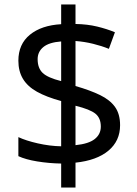

<svg xmlns="http://www.w3.org/2000/svg" viewBox="-20 -779 612 857"><path d="M253 -49Q198 -50 146 -58.5Q94 -67 62 -82V-167Q96 -151 149 -139Q202 -127 253 -126V-328Q187 -346 145 -369.5Q103 -393 82.5 -427Q62 -461 62 -508Q62 -582 113.5 -624Q165 -666 253 -671V-759H317V-672Q370 -671 413.5 -660.5Q457 -650 493 -635L466 -561Q434 -574 395.5 -583.5Q357 -593 317 -596V-395Q383 -376 427 -354.5Q471 -333 493.5 -301.5Q516 -270 516 -220Q516 -150 464 -106.5Q412 -63 317 -53V58H253ZM317 -131Q376 -137 403 -158.5Q430 -180 430 -214Q430 -252 406 -271.5Q382 -291 317 -307ZM253 -594Q199 -590 173.5 -569Q148 -548 148 -515Q148 -475 170.5 -453.5Q193 -432 253 -417Z"/></svg>

Font: Noto Sans Bamum
Style: Regular
Weight: 400
Designer: Monotype Design Team
Foundry: Monotype Imaging Inc.
Version: Version 2.001